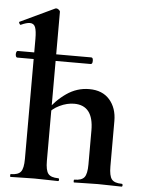

<svg xmlns="http://www.w3.org/2000/svg" viewBox="-54 -768 616 810"><g transform="rotate(5 253.5 -362.5)"><path d="M6 -504Q1 -504 -1 -511Q-3 -518 -1 -525Q1 -532 6 -532H316Q322 -532 323.5 -525Q325 -518 323.5 -511Q322 -504 316 -504ZM21 0Q19 0 19 -6Q19 -12 21 -12Q52 -12 63.5 -26.5Q75 -41 75 -81V-589Q75 -623 69 -638.5Q63 -654 46 -654Q32 -654 8 -643Q5 -642 2 -648Q-1 -654 1 -655L147 -724Q149 -725 150 -725Q151 -725 152 -725Q157 -725 162.5 -720.5Q168 -716 168 -712V-81Q168 -41 179.5 -26.5Q191 -12 222 -12Q226 -12 226 -6Q226 0 222 0Q202 0 176.5 -1Q151 -2 122 -2Q93 -2 67 -1Q41 0 21 0ZM290 0Q288 0 288 -6Q288 -12 290 -12Q321 -12 332.5 -26.5Q344 -41 344 -81V-225Q344 -331 262 -331Q232 -331 200.5 -316Q169 -301 151 -275L145 -287Q180 -337 224 -367.5Q268 -398 320 -398Q376 -398 406.5 -363Q437 -328 437 -273V-81Q437 -41 448.5 -26.5Q460 -12 491 -12Q495 -12 495 -6Q495 0 491 0Q471 0 445.5 -1Q420 -2 391 -2Q362 -2 336 -1Q310 0 290 0Z"/></g></svg>

Font: Cormorant Garamond Light
Style: Regular
Weight: 300
Designer: Christian Thalmann (Catharsis Fonts)
Foundry: Catharsis Fonts
Version: Version 4.001